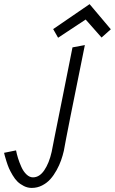

<svg xmlns="http://www.w3.org/2000/svg" viewBox="-117 -732 558 932"><path d="M165 -548.8 298.8 -637.2 376 -549.8 420.9 -589.8 317.9 -711.9 141.1 -590.8ZM-97.2 9.8Q-94.7 19.5 -93.5 24.9Q-92.3 30.3 -85.9 50.5Q-79.6 70.8 -73.5 84.7Q-67.4 98.6 -55.9 118.2Q-44.4 137.7 -31.7 149.9Q-19 162.1 -1 171.1Q17.1 180.2 37.1 180.2Q64 180.2 87.4 168.2Q110.8 156.2 127.4 137.7Q144 119.1 157.7 94.2Q171.4 69.3 179.4 46.4Q187.5 23.4 192.9 0Q206.1 -76.7 294.9 -513.2L234.9 -502Q212.4 -388.7 187.3 -263.2Q162.1 -137.7 148.4 -69.6Q134.8 -1.5 133.8 4.9Q121.6 59.6 98.1 94.2Q74.7 128.9 43 128.9Q26.4 128.9 11.5 114.7Q-3.4 100.6 -13.4 78.1Q-23.4 55.7 -29.5 35.9Q-35.6 16.1 -39.1 -2Z"/></svg>

Font: Comic Neue Angular
Style: Italic
Weight: 400
Italic angle: -12°
Designer: Craig Rozynski
Foundry: Craig Rozynski
Version: Version 2.003